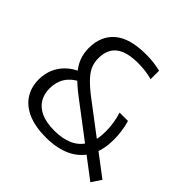

<svg xmlns="http://www.w3.org/2000/svg" viewBox="-187 -931 1123 1123"><g transform="rotate(45 374.0 -370.0)"><path d="M708 10 310 -292Q246.5 -340 210.8 -379.8Q175 -419.5 160.5 -457.2Q146 -495 146 -538Q146 -638.5 211.2 -694Q276.5 -749.5 409.5 -749.5Q444 -749.5 474.5 -745.8Q505 -742 531 -735.5V-665.5Q503.5 -673 473.8 -676.8Q444 -680.5 413 -680.5Q347.5 -680.5 306.8 -663.8Q266 -647 247 -615Q228 -583 228 -537Q228 -505 238.2 -477.5Q248.5 -450 275 -420.2Q301.5 -390.5 350 -352L748 -50ZM339 9Q249.5 9 189.5 -17.5Q129.5 -44 99.2 -91.5Q69 -139 69 -201.5Q69 -249 85.8 -288.2Q102.5 -327.5 133.5 -357.2Q164.5 -387 207.5 -405.5L250 -364.5Q200.5 -340 175.8 -301.2Q151 -262.5 151 -210Q151 -163 172 -128Q193 -93 236.2 -73.5Q279.5 -54 346.5 -54Q413 -54 461.5 -75.8Q510 -97.5 536 -143.8Q562 -190 562 -264Q562 -296 556.8 -331Q551.5 -366 541 -399H610Q620 -366 624.8 -331.2Q629.5 -296.5 629.5 -264.5Q629.5 -174.5 595 -113.8Q560.5 -53 495.5 -22Q430.5 9 339 9Z"/></g></svg>

Font: Encode Sans Condensed Thin
Style: Regular
Weight: 400
Version: Version 3.002